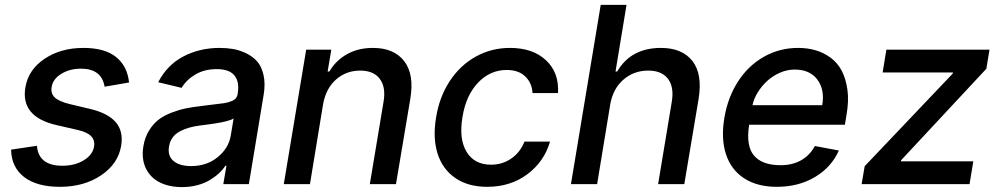

<svg xmlns="http://www.w3.org/2000/svg" viewBox="-20 -747 4053 779"><path d="M503.6 -412.3 404.5 -395.2Q392 -468.4 308.9 -468.4Q262.8 -468.4 228.7 -447.4Q194.6 -426.5 189.6 -394.2Q185 -367.9 202.1 -351.7Q219.1 -335.6 262.1 -324.9L345.9 -305Q418.7 -287.6 449.9 -250.9Q481.2 -214.1 471.6 -155.5Q459.2 -82 389.9 -35.5Q320.7 11 223 11Q130 11 78.3 -28.4Q26.6 -67.8 24.9 -139.9L130 -155.5Q132.8 -115.4 158.7 -95Q184.7 -74.6 231.5 -74.6Q283.4 -74.2 319.8 -96.6Q356.2 -119 361.5 -152Q365.8 -177.6 350.1 -194.1Q334.5 -210.6 296.2 -219.5L208.1 -239.7Q62.5 -273.8 83.1 -393.1Q95.2 -464.5 160.9 -508.5Q226.6 -552.6 318.5 -552.6Q405.2 -552.6 451 -515.6Q496.8 -478.7 503.6 -412.3Z M719.1 12.1Q666.5 12.1 628.4 -6.9Q590.2 -25.9 571.7 -64.1Q553.3 -102.3 561.8 -154.1Q567.8 -190 584.7 -217.3Q601.6 -244.7 623.2 -261.4Q644.9 -278.1 676 -290Q707 -301.8 734.7 -307.4Q762.4 -312.9 798.3 -317.1Q881 -327.1 889.9 -328.5Q927.6 -335.2 938.2 -350.1Q942.8 -356.9 944.6 -366.5V-369Q952.1 -415.8 930.9 -441.2Q909.8 -466.6 859.4 -466.6Q809.7 -466.6 772.7 -444.8Q735.8 -422.9 717 -390.6L621.8 -413.4Q658.4 -484 724.6 -518.3Q790.8 -552.6 870.4 -552.6Q899.1 -552.6 925.1 -548.3Q951 -544 978.2 -531.1Q1005.3 -518.1 1023.3 -497.9Q1041.2 -477.6 1049.2 -442.6Q1057.2 -407.7 1049.7 -362.2L989.7 0H886L898.8 -74.6H894.5Q883.9 -58.2 868.1 -43.7Q852.3 -29.1 830.8 -16.2Q809.3 -3.2 780.4 4.4Q751.4 12.1 719.1 12.1ZM755.3 -73.2Q819.2 -73.2 863.5 -109.6Q907.7 -146 916.2 -196.7L927.9 -267Q924.4 -263.8 917.3 -261Q910.2 -258.2 898.8 -255.3Q887.4 -252.5 878.6 -250.7Q869.7 -248.9 854.2 -246.4Q838.8 -244 831.9 -243.1Q824.9 -242.2 809.3 -240.1Q793.7 -237.9 792.3 -237.9Q767 -234.7 747.2 -229Q727.3 -223.4 709.3 -213.8Q691.4 -204.2 680.2 -188.7Q669 -173.3 665.8 -152.7Q659.4 -114.3 684.1 -93.8Q708.8 -73.2 755.3 -73.2Z M1290.8 -323.9 1237.6 0H1131.4L1222.3 -545.5H1324.2L1309.3 -456.7H1316.1Q1342.7 -501.8 1388 -527.2Q1433.2 -552.6 1493.3 -552.6Q1578.1 -552.6 1619.7 -499.3Q1661.2 -446 1644.9 -346.9L1586.6 0H1480.5L1536.2 -334.2Q1546.2 -393.5 1521 -427Q1495.7 -460.6 1441.4 -460.6Q1384.6 -460.6 1343.4 -424.4Q1302.2 -388.1 1290.8 -323.9Z M1956.7 11Q1878.9 11 1826.9 -25Q1774.9 -61.1 1755.1 -124.6Q1735.4 -188.2 1749.3 -270.2Q1762.4 -353 1804.2 -417.1Q1845.9 -481.2 1909.6 -516.9Q1973.4 -552.6 2049.4 -552.6Q2142 -552.6 2195.5 -502.3Q2248.9 -452.1 2244 -369.3H2140.6Q2138.5 -410.2 2111.3 -436.6Q2084.2 -463.1 2035.9 -463.1Q1968.4 -463.1 1919.4 -411.4Q1870.4 -359.7 1856.5 -272.7Q1841.3 -183.6 1872.9 -131.2Q1904.5 -78.8 1972.3 -78.8Q2018.1 -78.8 2054.3 -103.7Q2090.6 -128.6 2108 -172.6H2211.6Q2187.9 -90.9 2119.5 -40Q2051.1 11 1956.7 11Z M2456 -323.9 2402.7 0H2296.5L2417.3 -727.3H2522L2477.3 -456.7H2484Q2539.8 -552.6 2661.6 -552.6Q2747.5 -552.6 2789.1 -499.8Q2830.6 -447.1 2814.6 -346.9L2756.4 0H2650.2L2705.6 -334.2Q2715.6 -393.8 2690.2 -427.2Q2664.8 -460.6 2610.1 -460.6Q2552.2 -460.6 2509.8 -424.2Q2467.3 -387.8 2456 -323.9Z M3131.7 11Q3052.2 11 2999.1 -23.6Q2946 -58.2 2925.4 -121.6Q2904.8 -185 2919 -269.2Q2932.9 -352.3 2974.6 -416.7Q3016.3 -481.2 3079.7 -516.9Q3143.1 -552.6 3218 -552.6Q3256.4 -552.6 3289.2 -543Q3322.1 -533.4 3350.1 -512.8Q3378.2 -492.2 3395.1 -460Q3411.9 -427.9 3418.3 -382.6Q3424.7 -337.4 3414.1 -278.4L3408 -240.8H3019.5Q3006 -154.8 3039.2 -115.8Q3072.4 -76.7 3147.4 -76.7Q3194.2 -76.7 3229.8 -96.4Q3265.3 -116.1 3286.2 -154.5L3383.5 -136.4Q3353.7 -68.9 3286.9 -28.9Q3220.2 11 3131.7 11ZM3033 -320.3H3316.1Q3326.7 -383.5 3296.2 -424.2Q3265.6 -464.8 3204.2 -464.8Q3174 -464.8 3144.9 -452.2Q3115.8 -439.6 3093.4 -419.2Q3071 -398.8 3054.9 -372.9Q3038.7 -346.9 3033 -320.3Z M3475.9 0 3488.3 -72.8 3845.2 -448.2 3846.6 -453.1H3561.1L3576.3 -545.5H3994.7L3981.9 -468L3636.4 -97.3L3634.9 -92.3H3929L3913.7 0Z"/></svg>

Font: Karasuma Gothic
Style: Medium Italic
Weight: 500
Italic angle: 9.39998°
Designer: Rasmus Andersson / Ryoko Nishizuka
Foundry: Genbu
Version: Version 1.00